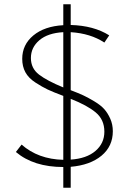

<svg xmlns="http://www.w3.org/2000/svg" viewBox="-20 -782 612 907"><path d="M513 -162Q513 -91 459.5 -46.5Q406 -2 314 6V105H279V7Q139 7 55 -64L82 -99Q160 -30 279 -27V-329Q231 -347 205.5 -359Q180 -371 147.5 -392Q115 -413 100 -440.5Q85 -468 85 -504Q85 -571 137.5 -614.5Q190 -658 279 -663V-762H314V-664Q423 -661 496 -615L473 -581Q408 -624 314 -630V-356Q351 -342 373.5 -331.5Q396 -321 426 -303Q456 -285 472.5 -266.5Q489 -248 501 -221Q513 -194 513 -162ZM126 -508Q126 -459 164.5 -429.5Q203 -400 279 -369V-630Q206 -626 166 -592Q126 -558 126 -508ZM314 -28Q389 -33 431 -69Q473 -105 473 -160Q473 -217 432 -251Q391 -285 314 -315Z"/></svg>

Font: EauTestInfant Light
Style: Regular
Weight: 300
Designer: Christian Thalmann (Catharsis Fonts)
Version: Version 0.001;PS 000.001;hotconv 1.0.88;makeotf.lib2.5.64775